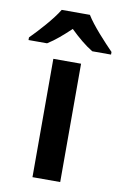

<svg xmlns="http://www.w3.org/2000/svg" viewBox="-134 -816 552 866"><g transform="rotate(10 142.0 -383.0)"><path d="M206 -766H77C50 -721 -9 -656 -47 -618V-606H38C73 -628 105 -656 141 -690C176 -656 210 -627 245 -606H331V-618C295 -655 233 -721 206 -766ZM205 0V-542H78V0Z"/></g></svg>

Font: Noto Sans Lao SemiBold
Style: Regular
Weight: 600
Designer: Monotype Design Team
Foundry: Monotype Imaging Inc.
Version: Version 2.003